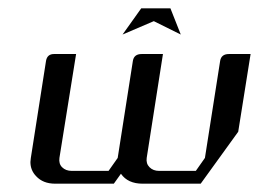

<svg xmlns="http://www.w3.org/2000/svg" viewBox="-20 -442 623 462"><path d="M53.2 -52.2Q53.2 -55.2 54.2 -62L90.8 -295.9Q93.8 -312 109.9 -312H163.1L123 -62Q121.1 -47.9 129.4 -39.6Q138.2 -30.8 152.8 -30.8H241.2L263.2 -62L299.8 -295.9Q302.7 -312 320.8 -312H372.1L333 -62Q331.1 -48.3 339.8 -39.6Q348.6 -30.8 362.8 -30.8H451.2L473.1 -62L509.8 -295.9Q512.7 -312 530.8 -312H583L553.2 -125L462.9 0H323.2Q287.6 0 271 -23.9L253.9 0H112.8Q83.5 0 66.9 -18.1Q53.2 -32.2 53.2 -52.2ZM274.9 -358.9 319.8 -421.9H390.1L415 -358.9L350.1 -391.1Z"/></svg>

Font: Hhenum
Style: Italic
Weight: 400
Designer: T. Christopher White
Version: Version 1.0